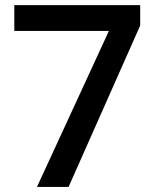

<svg xmlns="http://www.w3.org/2000/svg" viewBox="-20 -733 611 753"><path d="M125 0 407.2 -611.8H36.1V-712.9H529.8V-632.8L249 0Z"/></svg>

Font: f4411469720       
Style: Regular
Weight: 600
Foundry: Ascender Corporation
Version: Version 1.10